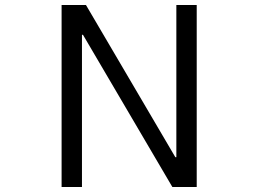

<svg xmlns="http://www.w3.org/2000/svg" viewBox="-20 -753 1040 773"><path d="M310 0H228V-733H326L686 -120H690V-733H772V0H674L314 -613H310Z"/></svg>

Font: IBM Plex Sans JP
Style: Regular
Weight: 400
Designer: Mike Abbink; Paul van der Laan; Pieter van Rosmalen; Wujin Sim; Yejin Wi; Jinhee Kim; Boomi Park; Yona Kim; Kichan Ma
Foundry: Sandoll Inc.
Version: Version 1.000